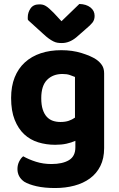

<svg xmlns="http://www.w3.org/2000/svg" viewBox="-20 -749 601 968"><path d="M360 -39Q340 -30 315 -24.5Q290 -19 258 -19Q213 -19 172.5 -31.5Q132 -44 102 -72Q72 -100 54 -145Q36 -190 36 -255Q36 -314 54 -359Q72 -404 105.5 -434.5Q139 -465 185.5 -480.5Q232 -496 289 -496Q345 -496 391.5 -481.5Q438 -467 464 -450Q483 -437 494 -420.5Q505 -404 505 -379V-2Q505 50 486 88Q467 126 433.5 150.5Q400 175 355 187Q310 199 258 199Q204 199 164.5 190Q125 181 102 167Q68 143 68 103Q68 82 77 64.5Q86 47 97 39Q125 55 161.5 66.5Q198 78 239 78Q295 78 327.5 58.5Q360 39 360 -6ZM285 -134Q309 -134 326.5 -140Q344 -146 358 -156V-361Q346 -366 331.5 -371Q317 -376 295 -376Q247 -376 217.5 -346.5Q188 -317 188 -254Q188 -220 195.5 -197Q203 -174 216 -160Q229 -146 246.5 -140Q264 -134 285 -134ZM290 -642 380 -729Q415 -728 436 -711.5Q457 -695 457 -669Q457 -649 446.5 -635.5Q436 -622 413 -603L365 -561Q330 -532 292 -532Q280 -532 270 -533.5Q260 -535 249 -540.5Q238 -546 225.5 -555Q213 -564 197 -579L121 -648Q120 -650 120 -654Q120 -658 120 -662Q120 -686 134 -706.5Q148 -727 178 -727Q187 -727 194.5 -725.5Q202 -724 210.5 -719Q219 -714 228.5 -705.5Q238 -697 251 -684Z"/></svg>

Font: Baloo Thambi 2
Style: Bold
Weight: 700
Designer: Aadarsh Rajan and Ek Type
Foundry: Ek Type
Version: Version 1.640;hotconv 1.0.111;makeotfexe 2.5.65597; ttfautoh